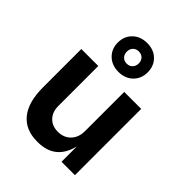

<svg xmlns="http://www.w3.org/2000/svg" viewBox="-237 -968 1114 1114"><g transform="rotate(45 319.5 -411.0)"><path d="M313 -602.1Q258.3 -602.1 224.1 -635.5Q189.9 -668.9 189.9 -720.2Q189.9 -772 224.1 -805.4Q258.3 -838.9 313 -838.9Q367.7 -838.9 401.4 -805.7Q435.1 -772.5 435.1 -720.2Q435.1 -668.9 401.1 -635.5Q367.2 -602.1 313 -602.1ZM277.6 -684.1Q291 -669.9 313 -669.9Q335 -669.9 348.4 -684.1Q361.8 -698.2 361.8 -720.2Q361.8 -742.2 348.4 -756.1Q335 -770 313 -770Q291 -770 277.6 -756.1Q264.2 -742.2 264.2 -720.2Q264.2 -698.2 277.6 -684.1ZM270 17.1H264.2Q168.9 17.1 117.9 -45.4Q66.9 -107.9 66.9 -229V-543.9H206.1V-216.8Q206.1 -167 234.4 -137.5Q262.7 -107.9 310.1 -107.9Q358.4 -107.9 388.7 -139.2Q418.9 -170.4 418.9 -223.1V-543.9H558.1V0H448.2V-126Q413.6 17.1 270 17.1Z"/></g></svg>

Font: Sora SemiBold
Style: Regular
Weight: 600
Designer: Jonathan Barnbrook, Julián Moncada
Foundry: Barnbrook Fonts
Version: Version 2.000